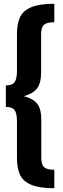

<svg xmlns="http://www.w3.org/2000/svg" viewBox="-20 -859 332 1018"><path d="M268 -741Q228 -741 213 -727.5Q198 -714 198 -679V-477Q198 -417 176 -389.5Q154 -362 106 -349Q154 -337 176.5 -310Q199 -283 199 -223V-21Q199 14 214 27.5Q229 41 268 41V139Q191 139 147.5 121.5Q104 104 87 69.5Q70 35 70 -21V-216Q70 -258 57.5 -275Q45 -292 11 -292V-406Q45 -406 57.5 -423.5Q70 -441 70 -484V-679Q70 -735 87 -769.5Q104 -804 147.5 -821.5Q191 -839 268 -839Z"/></svg>

Font: Fira Sans Condensed SemiBold
Style: Regular
Weight: 600
Width: 3
Designer: bBox Type GmbH & Carrois Corporate GbR & Edenspiekermann AG
Foundry: bBox Type GmbH & Carrois Corporate GbR & Edenspiekermann AG
Version: Version 4.301